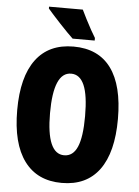

<svg xmlns="http://www.w3.org/2000/svg" viewBox="-61 -974 744 1031"><g transform="rotate(5 310.5 -458.5)"><path d="M582 -358Q582 -178 513 -84Q444 10 311 10Q179 10 109 -84.5Q39 -179 39 -359Q39 -538 108.5 -631.5Q178 -725 311 -725Q445 -725 513.5 -632Q582 -539 582 -358ZM216 -358Q216 -139 311 -139Q359 -139 382 -192.5Q405 -246 405 -358Q405 -471 381.5 -525Q358 -579 311 -579Q216 -579 216 -358ZM343 -927Q352 -908 367 -878.5Q382 -849 397 -822Q412 -795 421 -781V-767H302Q290 -778 270.5 -798Q251 -818 229.5 -841Q208 -864 189.5 -884.5Q171 -905 161 -917V-927Z"/></g></svg>

Font: Noto Sans Malayalam ExtraCondensed Black
Style: Regular
Weight: 900
Width: 2
Designer: Jelle Bosma - Monotype Design Team
Foundry: Monotype Imaging Inc.
Version: Version 2.104; ttfautohint (v1.8.4.7-5d5b)